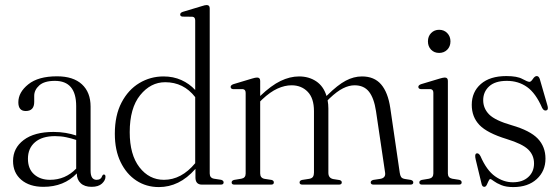

<svg xmlns="http://www.w3.org/2000/svg" viewBox="-20 -750 2270 780"><path d="M33 -96Q33 -148.5 76.2 -181.2Q119.5 -214 197.5 -214Q224 -214 247 -210Q270 -206 289.5 -199.5V-319Q289.5 -421.5 203 -421.5Q160 -421.5 139.5 -403Q119 -384.5 119 -360.5V-336Q119 -299 84.5 -299Q54.5 -299 54.5 -334.5Q54.5 -375 95 -407.5Q135.5 -440 211.5 -440Q277.5 -440 312.8 -407.5Q348 -375 348 -317V-56Q348 -19.5 372.5 -19.5Q390.5 -19.5 395.5 -36Q398 -41 402 -41Q408.5 -41 408.5 -32Q408.5 -17.5 394.2 -4.2Q380 9 352 9Q323.5 9 307.8 -5.8Q292 -20.5 292 -45.5Q240 9 156.5 9Q100 9 66.5 -19.5Q33 -48 33 -96ZM93.5 -105Q93.5 -64 118.5 -41.8Q143.5 -19.5 183 -19.5Q245.5 -19.5 289.5 -65V-181.5Q270 -188 248.8 -192.5Q227.5 -197 203.5 -197Q151 -197 122.2 -172.2Q93.5 -147.5 93.5 -105Z M446.5 -206.5Q446.5 -281.5 473.8 -333.5Q501 -385.5 546 -412.5Q591 -439.5 644.5 -439.5Q684 -439.5 716.8 -424.8Q749.5 -410 773 -384.5V-667Q773 -681 761.5 -682L721.5 -682.5Q712 -683.5 712 -691Q712 -698.5 723 -702L799.5 -725Q813 -729.5 819.5 -729.5Q832 -729.5 832 -716V-45.5Q832 -27 849.5 -24L878.5 -19.5Q888.5 -16.5 888.5 -9Q888.5 0 877 0H800.5Q774 0 774 -29V-64Q740.5 -26 703.5 -8Q666.5 10 625.5 10Q574 10 533.8 -16.5Q493.5 -43 470 -91.5Q446.5 -140 446.5 -206.5ZM507 -213Q507 -121.5 546.5 -70.5Q586 -19.5 646 -19.5Q717 -19.5 773 -87V-355.5Q726 -416 651 -416Q592 -416 549.5 -363.5Q507 -311 507 -213Z M1037 -421.5V-360Q1082 -403 1120 -421.2Q1158 -439.5 1195 -439.5Q1235 -439.5 1264.8 -419.5Q1294.5 -399.5 1306.5 -360L1310 -363.5Q1352 -405 1384.5 -422.2Q1417 -439.5 1450.5 -439.5Q1500.5 -439.5 1528.2 -407.2Q1556 -375 1565.5 -311.5L1604 -48Q1605.5 -37 1609.5 -31Q1613.5 -25 1624.5 -23L1649.5 -19Q1659 -16 1659 -9Q1659 0 1647.5 0H1497.5Q1486 0 1486 -9Q1486 -16 1496 -19L1525.5 -23.5Q1547.5 -27.5 1544.5 -48.5L1507.5 -298.5Q1499.5 -351.5 1479 -377.5Q1458.5 -403.5 1420.5 -403.5Q1398 -403.5 1373.5 -391.2Q1349 -379 1319 -350.5L1311 -342.5Q1314 -326.5 1314 -309V-48Q1314 -26.5 1334 -22.5L1359.5 -18.5Q1368.5 -16 1368.5 -9Q1368.5 0 1357 0H1208.5Q1197 0 1197 -9Q1197 -16.5 1207 -19L1236 -23.5Q1247.5 -25.5 1251.5 -32Q1255.5 -38.5 1255.5 -49V-298.5Q1255.5 -351 1230 -377.2Q1204.5 -403.5 1164.5 -403.5Q1137 -403.5 1107.5 -390.2Q1078 -377 1045 -346L1037 -338V-45.5Q1037 -27 1054.5 -23.5L1083.5 -19Q1092.5 -16.5 1092.5 -9Q1092.5 0 1081.5 0H932Q921 0 921 -9Q921 -16 930.5 -19L960.5 -24Q978 -27 978 -45V-372.5Q978 -386.5 966.5 -388H926Q917 -389.5 917 -397Q917 -404 928 -408L1004.5 -431Q1017.5 -435 1024.5 -435Q1037 -435 1037 -421.5Z M1764 -535Q1744 -535 1731.2 -548.2Q1718.5 -561.5 1718.5 -582Q1718.5 -602.5 1731.5 -615.8Q1744.5 -629 1764 -629Q1784 -629 1797 -615.5Q1810 -602 1810 -582Q1810 -561.5 1797 -548.2Q1784 -535 1764 -535ZM1799.5 -421.5V-45.5Q1799.5 -27.5 1817 -24L1845.5 -19.5Q1855.5 -17 1855.5 -9Q1855.5 0 1844.5 0H1694.5Q1683.5 0 1683.5 -9Q1683.5 -16 1693 -19L1723 -24Q1740.5 -27.5 1740.5 -45.5V-373Q1740.5 -386.5 1729 -388H1689Q1679.5 -389.5 1679.5 -397Q1679.5 -404 1690.5 -408L1767 -431Q1780.5 -435 1787 -435Q1799.5 -435 1799.5 -421.5Z M2063.5 -9.5Q2103 -9.5 2126.2 -30.8Q2149.5 -52 2149.5 -86Q2149.5 -119.5 2126 -142.5Q2102.5 -165.5 2039 -185Q1959 -209.5 1927.8 -242.2Q1896.5 -275 1896.5 -324Q1896.5 -376.5 1933.5 -408.8Q1970.5 -441 2037 -441Q2081 -441 2102.2 -429.2Q2123.5 -417.5 2131 -417.5Q2137 -417.5 2144.8 -429.2Q2152.5 -441 2160.5 -441Q2169 -441 2173 -428.5L2203.5 -323Q2209 -305.5 2201 -302Q2190 -297.5 2182.5 -311.5Q2156.5 -371.5 2121.2 -396.5Q2086 -421.5 2039 -421.5Q1991.5 -421.5 1967.2 -399.2Q1943 -377 1943 -343Q1943 -309.5 1967.2 -285Q1991.5 -260.5 2059.5 -241Q2133.5 -219.5 2164.8 -186.8Q2196 -154 2196 -105.5Q2196 -55 2160.5 -22.5Q2125 10 2065 10Q2036 10 2016.5 2Q1997 -6 1986.2 -14.2Q1975.5 -22.5 1972 -22.5Q1968 -22.5 1964.8 -14.8Q1961.5 -7 1957.5 1Q1953.5 9 1947.5 9Q1939 9 1936.5 -2.5L1912.5 -102Q1907.5 -123 1915 -126.5Q1924.5 -130 1932 -115.5Q1957 -58 1991.2 -33.8Q2025.5 -9.5 2063.5 -9.5Z"/></svg>

Font: Fraunces 144pt S050 Light
Style: Regular
Weight: 300
Version: Version 1.000; ttfautohint (v1.8.3)